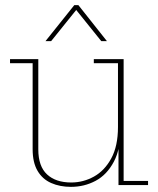

<svg xmlns="http://www.w3.org/2000/svg" viewBox="-20 -720 615 747"><path d="M256 7Q213 7 179 -8Q145 -23 126 -55.5Q107 -88 107 -139V-474H19V-490H129V-139Q129 -73 163 -41.5Q197 -10 257 -10Q304 -10 345.5 -33Q387 -56 413 -104Q439 -152 439 -226H450Q450 -142 423 -91Q396 -40 352 -16.5Q308 7 256 7ZM441 0V-173H439V-474H345V-490H461V-16H556V0ZM157 -560 269 -700H285L396 -560H374L271 -688H282L179 -560Z"/></svg>

Font: Montagu Slab 144pt Thin
Style: Regular
Weight: 250
Version: Version 1.000